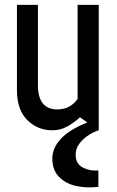

<svg xmlns="http://www.w3.org/2000/svg" viewBox="-20 -539 492 808"><path d="M394 247.1Q345.2 253.4 300.8 243.7Q256.3 233.9 228.3 205.3Q200.2 176.8 200.2 127.9Q200.2 84.5 235.4 45.9Q270.5 7.3 347.7 -23.9L316.4 -45.4Q293.9 -24.4 264.6 -7.6Q235.4 9.3 200.2 9.3Q138.2 9.3 94.7 -33.9Q51.3 -77.1 51.3 -159.7V-518.6H139.6V-180.7Q139.6 -78.6 221.2 -78.6Q251.5 -78.6 272.2 -90.8Q293 -103 306.6 -122.6V-518.6H395.5V9.3Q377 14.6 354.2 28.8Q331.5 43 314.9 64.2Q298.3 85.4 298.3 112.3Q298.3 150.4 328.4 166Q358.4 181.6 394 178.2Z"/></svg>

Font: Voltaire
Style: Regular
Weight: 400
Designer: Yvonne Schüttler, Eben Sorkin, Emma Marichal
Foundry: Sorkin Type Co.
Version: Version 1.010; ttfautohint (v1.8.4.7-5d5b)